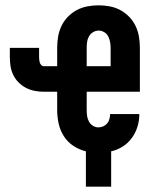

<svg xmlns="http://www.w3.org/2000/svg" viewBox="-20 -562 590 722"><path d="M398 140H303V7Q278 1 256 -13.5Q234 -28 220 -50Q206 -72 200.5 -97.5Q195 -123 195 -149V-217H144Q127 -217 109.5 -220.5Q92 -224 77 -232Q62 -240 49.5 -252.5Q37 -265 29.5 -281Q22 -297 19.5 -314Q17 -331 17 -348V-382H127V-348Q127 -343 127.5 -337.5Q128 -332 129.5 -327Q131 -322 135 -317.5Q139 -313 144 -313H195V-381Q195 -403 198.5 -424Q202 -445 211 -464Q220 -483 235 -498.5Q250 -514 268.5 -524Q287 -534 308.5 -538Q330 -542 351 -542Q372 -542 393 -538Q414 -534 432.5 -524Q451 -514 466 -498.5Q481 -483 490 -464Q499 -445 502.5 -424Q506 -403 506 -381V-217H306V-149Q306 -137 307.5 -126Q309 -115 314.5 -105Q320 -95 329.5 -89Q339 -83 350 -83Q360 -83 368.5 -87Q377 -91 383 -98Q389 -105 391.5 -114.5Q394 -124 394 -133H504Q504 -109 497 -86Q490 -63 476 -43.5Q462 -24 441.5 -11Q421 2 398 7ZM396 -313V-381Q396 -393 394 -404Q392 -415 387 -425Q382 -435 372 -441Q362 -447 351 -447Q340 -447 330 -441Q320 -435 314.5 -425Q309 -415 307.5 -404Q306 -393 306 -381V-313Z"/></svg>

Font: Lode Term
Style: Bold
Weight: 700
Monospace: yes
Designer: Belleve Invis
Foundry: Belleve Invis
Version: Version 29.2.0